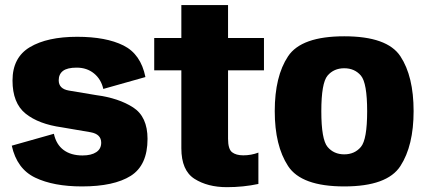

<svg xmlns="http://www.w3.org/2000/svg" viewBox="-20 -748 1717 775"><path d="M311 4.5Q440 4.5 507.8 -38.2Q575.5 -81 575.5 -187.5Q575.5 -277 517.2 -314.5Q459 -352 368.5 -364Q298.5 -375.5 257.8 -382.5Q217 -389.5 217 -424Q217 -448.5 234.2 -461.8Q251.5 -475 289.5 -475Q330.5 -475 359.2 -451.8Q388 -428.5 397 -389L567 -437Q548.5 -529.5 478.2 -564.5Q408 -599.5 291.5 -599.5Q171 -599.5 100.8 -557.8Q30.5 -516 30.5 -423Q30.5 -332 83.2 -289.5Q136 -247 230 -234Q303 -222 345.8 -214.2Q388.5 -206.5 388.5 -172Q388.5 -147 368.5 -133.8Q348.5 -120.5 313 -120.5Q266.5 -120.5 236.8 -142.5Q207 -164.5 197.5 -208L27.5 -160Q48 -66.5 122 -31Q196 4.5 311 4.5Z M896 7.5Q962 7.5 1023 -5.5V-132Q994 -121 962 -121Q933 -121 916.8 -133.5Q900.5 -146 900.5 -188V-464H1045.5V-594.5H900.5V-727.5H712V-594.5H602.5V-464H712V-149.5Q712 -60 765 -26.2Q818 7.5 896 7.5Z M1369.5 4.5Q1543 4.5 1596.2 -77.8Q1649.5 -160 1649.5 -299.5Q1649.5 -440 1596.2 -520.8Q1543 -601.5 1369.5 -601.5Q1196.5 -601.5 1142.8 -520.8Q1089 -440 1089 -299.5Q1089 -160 1142.8 -77.8Q1196.5 4.5 1369.5 4.5ZM1369.5 -125Q1327.5 -125 1302.2 -155Q1277 -185 1277 -299Q1277 -413 1302.2 -442.8Q1327.5 -472.5 1369.5 -472.5Q1411.5 -472.5 1436.8 -442.8Q1462 -413 1462 -299Q1462 -185 1436.8 -155Q1411.5 -125 1369.5 -125Z"/></svg>

Font: Anybody SemiCondensed ExtraBold
Style: Regular
Weight: 800
Width: 4
Version: Version 1.113;gftools[0.9.25]